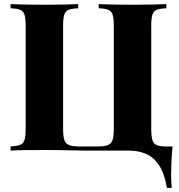

<svg xmlns="http://www.w3.org/2000/svg" viewBox="-20 -728 864 928"><path d="M784 -708V-688Q753 -687 737.5 -680.5Q722 -674 716.5 -656.5Q711 -639 711 -602V-106Q711 -70 716.5 -51.5Q722 -33 737.5 -26.5Q753 -20 784 -20H814Q810 20 808.5 57.5Q807 95 807 114Q807 134 808 150.5Q809 167 810 180H787Q775 111 749.5 72Q724 33 687 16.5Q650 0 605 0Q572 0 538 0Q504 0 470.5 0Q437 0 406 0Q371 0 314.5 -1.5Q258 -3 199 -3Q148 -3 103 -2.5Q58 -2 31 0V-20Q62 -22 77.5 -28Q93 -34 98.5 -52Q104 -70 104 -106V-602Q104 -639 98.5 -656.5Q93 -674 77.5 -680.5Q62 -687 31 -688V-708Q58 -707 103 -706Q148 -705 199 -705Q243 -705 286.5 -706Q330 -707 358 -708V-688Q327 -687 311.5 -680.5Q296 -674 290.5 -656.5Q285 -639 285 -602V-106Q285 -70 291 -51.5Q297 -33 314.5 -26.5Q332 -20 366 -20H449Q483 -20 500.5 -26.5Q518 -33 524 -51.5Q530 -70 530 -106V-602Q530 -639 524.5 -656.5Q519 -674 503.5 -680.5Q488 -687 457 -688V-708Q485 -707 528.5 -706Q572 -705 616 -705Q667 -705 712 -706Q757 -707 784 -708Z"/></svg>

Font: Playfair Display ExtraBold
Style: Regular
Weight: 800
Designer: Claus Eggers Sørensen
Foundry: Claus Eggers Sørensen
Version: Version 1.203